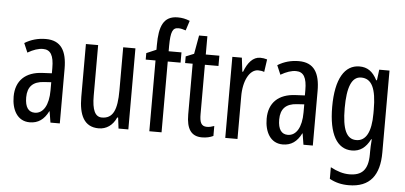

<svg xmlns="http://www.w3.org/2000/svg" viewBox="-61 -896 2675 1267"><g transform="rotate(5 1277.0 -262.5)"><path d="M213 -547C162 -547 115 -534 73 -508L99 -447C137 -469 170 -480 200 -480C251 -480 272 -442 272 -360V-325L211 -322C98 -317 34 -256 34 -150C34 -65 71 10 154 10C210 10 249 -18 277 -74H279L291 0H353V-362C353 -480 314 -547 213 -547ZM225 -263 273 -266V-212C273 -114 238 -56 182 -56C141 -56 117 -86 117 -152C117 -222 152 -259 225 -263Z M807 -537H726V-251C726 -123 700 -63 626 -63C581 -63 560 -107 560 -202V-537H479V-187C479 -67 514 10 611 10C662 10 704 -19 727 -72H733L742 0H807Z M1112 -469V-537H1027V-574C1028 -665 1039 -694 1078 -694C1093 -694 1109 -690 1127 -684L1148 -749C1120 -760 1097 -765 1068 -765C973 -765 946 -695 946 -571V-540L881 -512V-469H946V0H1027V-469Z M1322 -62C1283 -62 1273 -89 1273 -143V-469H1363V-537H1273V-658H1218L1196 -535L1142 -513V-469H1192V-133C1192 -37 1224 10 1295 10C1325 10 1349 4 1370 -6V-72C1354 -66 1338 -62 1322 -62Z M1633 -547C1586 -547 1551 -507 1528 -445H1523L1512 -537H1449V0H1530V-280C1529 -385 1570 -463 1627 -463C1642 -463 1655 -461 1667 -456L1679 -540C1663 -545 1648 -547 1633 -547Z M1889 -547C1838 -547 1791 -534 1749 -508L1775 -447C1813 -469 1846 -480 1876 -480C1927 -480 1948 -442 1948 -360V-325L1887 -322C1774 -317 1710 -256 1710 -150C1710 -65 1747 10 1830 10C1886 10 1925 -18 1953 -74H1955L1967 0H2029V-362C2029 -480 1990 -547 1889 -547ZM1901 -263 1949 -266V-212C1949 -114 1914 -56 1858 -56C1817 -56 1793 -86 1793 -152C1793 -222 1828 -259 1901 -263Z M2291 -547C2193 -547 2134 -452 2134 -266C2134 -85 2190 10 2288 10C2342 10 2380 -18 2409 -75H2413C2410 -43 2409 -13 2409 9V25C2409 129 2367 168 2285 168C2245 168 2205 156 2160 132V209C2199 230 2238 240 2287 240C2429 240 2490 155 2490 6V-537H2422L2413 -466H2408C2379 -523 2342 -547 2291 -547ZM2308 -475C2378 -475 2409 -412 2409 -270V-245C2409 -123 2375 -61 2311 -61C2247 -61 2217 -123 2217 -265C2217 -402 2245 -475 2308 -475Z"/></g></svg>

Font: Noto Sans Lao Looped ExtraCondensed
Style: Regular
Weight: 400
Width: 2
Designer: Mark Frömberg, Ben Mitchell
Foundry: The Fontpad Ltd
Version: Version 1.002